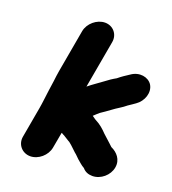

<svg xmlns="http://www.w3.org/2000/svg" viewBox="-142 -882 897 1002"><g transform="rotate(20 306.5 -380.5)"><path d="M172 -692 130 -455C127 -436 124 -417 122 -397L114 -341C109 -306 106 -271 100 -238L70 -69C62 -24 95 14 140 14C185 14 229 -24 237 -69L253 -157C258 -155 262 -153 266 -150C267 -150 270 -149 272 -147C281 -141 291 -135 301 -129C304 -128 307 -126 309 -124C326 -111 337 -98 353 -84C364 -76 372 -66 382 -57C396 -46 408 -33 425 -24C438 -8 457 0 480 0C526 0 570 -37 578 -83C586 -129 556 -160 524 -175H523C518 -180 513 -185 507 -190C492 -203 478 -216 464 -229C446 -248 425 -267 399 -280C389 -285 384 -291 375 -296C383 -304 397 -316 405 -323C414 -329 422 -335 430 -340L455 -358C478 -376 506 -390 528 -409C541 -418 554 -426 566 -435C604 -461 623 -514 600 -552C579 -585 527 -595 485 -565C465 -552 445 -539 426 -523C406 -512 387 -499 369 -485C344 -466 317 -449 292 -428L339 -692C347 -737 315 -775 270 -775C225 -775 180 -737 172 -692Z"/></g></svg>

Font: Blanket
Style: BlkObl
Weight: 900
Foundry: Cannot Into Space Fonts
Version: Version 0.9